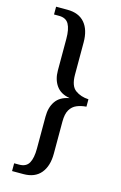

<svg xmlns="http://www.w3.org/2000/svg" viewBox="-133 -817 633 1002"><g transform="rotate(15 183.5 -316.0)"><path d="M40 128V86H67Q105 86 120 59Q135 32 135 -19V-192Q135 -242 158 -275Q181 -308 230 -317V-318Q182 -326 158.5 -359Q135 -392 135 -441V-612Q135 -664 120 -691Q105 -718 67 -718H40V-760H101Q163 -760 195 -722.5Q227 -685 227 -617V-443Q227 -382 256.5 -360.5Q286 -339 328 -337V-297Q300 -295 277 -285.5Q254 -276 240.5 -253.5Q227 -231 227 -189V-16Q227 51 195 89.5Q163 128 101 128Z"/></g></svg>

Font: Noto Serif Armenian Condensed
Style: Regular
Weight: 400
Width: 3
Designer: Monotype Design Team
Foundry: Monotype Imaging Inc.
Version: Version 2.008; ttfautohint (v1.8.4.7-5d5b)